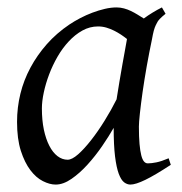

<svg xmlns="http://www.w3.org/2000/svg" viewBox="-20 -477 490 517"><path d="M400.9 -411.1 399.9 -410.2Q396.5 -403.3 394 -394Q391.6 -384.8 389.2 -371.1Q381.8 -335.9 375.2 -299.1Q368.7 -262.2 364 -229.5Q359.4 -196.8 356.7 -171.9Q354 -147 354 -136.2Q354 -108.4 355.7 -89.4Q357.4 -70.3 360.4 -58.8Q363.3 -47.4 367.7 -42.2Q372.1 -37.1 377.9 -37.1Q387.7 -37.1 401.1 -39.8Q414.6 -42.5 434.1 -50.8L439.9 -33.2Q397.5 -5.4 371.3 7.3Q345.2 20 331.1 20Q322.3 20 314.2 13.9Q306.2 7.8 299.8 -9Q293.5 -25.9 289.8 -55.7Q286.1 -85.4 286.1 -132.8Q273.4 -110.4 255.1 -83.7Q236.8 -57.1 215.8 -33.9Q194.8 -10.7 172.6 4.6Q150.4 20 129.9 20Q113.8 20 95.5 10.7Q77.1 1.5 61.8 -18.8Q46.4 -39.1 36.1 -71Q25.9 -103 25.9 -148.9Q25.9 -187.5 34.9 -224.4Q43.9 -261.2 62 -294.9Q80.1 -328.6 106.2 -358.2Q132.3 -387.7 167 -411.1Q180.2 -419.9 196 -428.2Q211.9 -436.5 228.8 -442.9Q245.6 -449.2 262.2 -453.1Q278.8 -457 293.9 -457Q304.2 -457 314 -454.3Q323.7 -451.7 332.8 -447.3Q341.8 -442.9 350.6 -437.5Q359.4 -432.1 367.2 -427.2Q378.4 -435.5 390.9 -443.1Q403.3 -450.7 416 -457L425.8 -439.9Q416 -432.1 410.2 -426Q404.3 -419.9 400.4 -411.1ZM293.9 -209.5Q297.4 -231.9 301.5 -256.6Q305.7 -281.2 309.6 -303.5Q313.5 -325.7 316.9 -343.8Q320.3 -361.8 321.8 -371.1V-372.1Q314.5 -377.9 305.7 -383.8Q296.9 -389.6 287.1 -394.5Q277.3 -399.4 266.6 -402.6Q255.9 -405.8 244.1 -405.8Q221.7 -405.8 201.9 -394.8Q182.1 -383.8 165.3 -365.7Q148.4 -347.7 135 -324.5Q121.6 -301.3 112.3 -276.6Q103 -252 97.9 -228Q92.8 -204.1 92.8 -185.1Q92.8 -153.3 98.1 -127.9Q103.5 -102.5 112.8 -84.5Q122.1 -66.4 134.8 -56.6Q147.5 -46.9 162.1 -46.9Q173.8 -46.9 190.4 -61.5Q207 -76.2 225.3 -99.6Q243.7 -123 261.7 -152.1Q279.8 -181.2 293.9 -209.5Z"/></svg>

Font: Gentium Plus CyrE
Style: Italic
Weight: 400
Italic angle: -8°
Designer: J. Victor Gaultney, Annie Olsen, Iska Routamaa, Becca Hirsbrunner
Foundry: SIL International
Version: Version 5.000